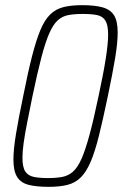

<svg xmlns="http://www.w3.org/2000/svg" viewBox="-20 -716 476 744"><path d="M169 8Q120 8 90 0Q60 -8 46 -31Q32 -54 32 -97Q32 -137 42 -197.5Q52 -258 70 -344Q88 -435 104 -497.5Q120 -560 136.5 -599.5Q153 -639 174.5 -660Q196 -681 226 -688.5Q256 -696 298 -696Q347 -696 377.5 -687.5Q408 -679 422 -656.5Q436 -634 436 -590Q436 -550 426 -490Q416 -430 398 -344Q379 -253 363.5 -190.5Q348 -128 331 -88.5Q314 -49 292.5 -28Q271 -7 241 0.5Q211 8 169 8ZM166 -26Q198 -26 221.5 -30.5Q245 -35 263 -51Q281 -67 296 -101Q311 -135 327 -194Q343 -253 362 -344Q381 -432 390 -490Q399 -548 399 -582Q399 -619 388.5 -636Q378 -653 356.5 -657.5Q335 -662 301 -662Q268 -662 244.5 -657.5Q221 -653 203.5 -637Q186 -621 171 -587Q156 -553 140.5 -494Q125 -435 106 -344Q94 -285 85 -239.5Q76 -194 71.5 -161Q67 -128 67 -105Q67 -68 78 -51.5Q89 -35 111 -30.5Q133 -26 166 -26Z"/></svg>

Font: Saira Condensed Thin
Style: Italic
Weight: 250
Width: 3
Italic angle: -12°
Designer: Hector Gatti with collaboration of the Omnibus-Type team
Foundry: Omnibus-Type
Version: Version 1.101